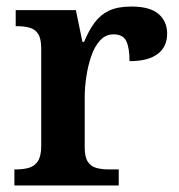

<svg xmlns="http://www.w3.org/2000/svg" viewBox="-20 -567 546 587"><path d="M24 0V-49H28Q51 -49 68.5 -54Q86 -59 96 -74.5Q106 -90 106 -121V-419Q106 -449 96.5 -463.5Q87 -478 70 -482.5Q53 -487 31 -487H28V-536H212L232 -439H237Q251 -473 269 -497.5Q287 -522 313.5 -534.5Q340 -547 382 -547Q438 -547 464.5 -524.5Q491 -502 491 -464Q491 -424 462 -402Q433 -380 376 -380Q376 -421 366 -441.5Q356 -462 327 -462Q303 -462 286 -443.5Q269 -425 259 -395.5Q249 -366 244 -333Q239 -300 239 -271V-116Q239 -87 248.5 -72.5Q258 -58 275 -53.5Q292 -49 312 -49H343V0Z"/></svg>

Font: Noto Rashi Hebrew SemiBold
Style: Regular
Weight: 600
Version: Version 1.006